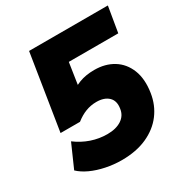

<svg xmlns="http://www.w3.org/2000/svg" viewBox="-166 -835 933 975"><g transform="rotate(-30 300.5 -347.0)"><path d="M270 11Q224 11 178 1.5Q132 -8 95 -25Q58 -42 34 -65L94 -201Q134 -171 179.5 -155.5Q225 -140 273 -140Q324 -140 356 -161Q388 -182 393 -220Q400 -263 375.5 -286.5Q351 -310 305 -310Q272 -310 242 -298.5Q212 -287 183 -264H69L139 -705H601L576 -556H286L262 -398H220Q249 -426 287.5 -441Q326 -456 377 -456Q441 -456 488 -427Q535 -398 557 -343Q579 -288 567 -211Q557 -146 519.5 -96Q482 -46 419 -17.5Q356 11 270 11Z"/></g></svg>

Font: Mulish ExtraLight Black
Style: Italic
Weight: 900
Italic angle: -9°
Version: Version 3.603